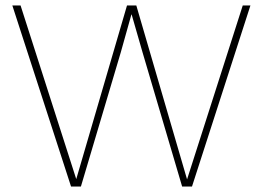

<svg xmlns="http://www.w3.org/2000/svg" viewBox="-20 -680 959 700"><path d="M239 0 25 -660H55L258 -27L443 -660H477L662 -26L865 -660H893L680 0H644L500 -488L460 -627H459L420 -488L275 0Z"/></svg>

Font: Work Sans ExtraLight
Style: Regular
Weight: 200
Designer: Wei Huang
Foundry: Wei Huang
Version: Version 2.010; ttfautohint (v1.8.3)